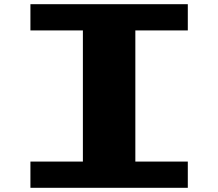

<svg xmlns="http://www.w3.org/2000/svg" viewBox="-20 -1020 1040 915"><path d="M125 -937.5V-1000H500H875V-937.5V-875H750H625V-562.5V-250H750H875V-187.5V-125H500H125V-187.5V-250H250H375V-562.5V-875H250H125Z"/></svg>

Font: Press Start 2P
Style: Regular
Weight: 500
Monospace: yes
Version: Version 2.14